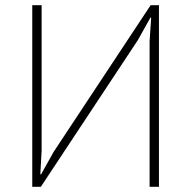

<svg xmlns="http://www.w3.org/2000/svg" viewBox="-20 -718 735 738"><path d="M104 -698H140V-139L135 -48H138L186 -134L559 -698H591V0H555V-559L561 -650H558L510 -564L137 0H104Z"/></svg>

Font: IBM Plex Sans ExtLt
Style: Regular
Weight: 200
Designer: Mike Abbink, Paul van der Laan, Pieter van Rosmalen
Foundry: Bold Monday
Version: Version 3.005